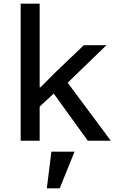

<svg xmlns="http://www.w3.org/2000/svg" viewBox="-20 -760 640 1037"><path d="M91.6 0H194.2V-184.3L270.2 -254.6L454.2 0H578.5L345.5 -313.2L555 -516H432.9L282.3 -372.2L199.2 -288.7H194.2V-740.1H91.6ZM233 257.1H302.6L382.5 59.3H257.5Z"/></svg>

Font: Margiela Mono Medium
Style: Regular
Weight: 500
Designer: Mike Abbink, Paul van der Laan, Pieter van Rosmalen
Foundry: Bold Monday
Version: Version 2.003 2021